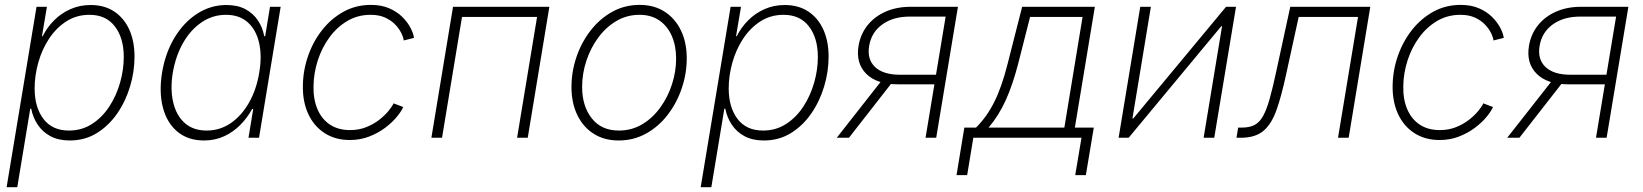

<svg xmlns="http://www.w3.org/2000/svg" viewBox="-20 -569 6787 793"><path d="M7.3 204.1 130.9 -541H173.8L153.3 -419.4H156.2Q174.3 -455.6 203.4 -484.9Q232.4 -514.2 270.8 -531.2Q309.1 -548.3 354.5 -548.3Q411.1 -548.3 451.7 -521.5Q492.2 -494.6 513.9 -446.8Q535.6 -398.9 535.6 -335Q535.6 -273.4 517.3 -212.2Q499 -150.9 464.1 -100.3Q429.2 -49.8 379.9 -19.3Q330.6 11.2 268.1 11.2Q221.2 11.2 188.2 -6.6Q155.3 -24.4 135.5 -54.4Q115.7 -84.5 108.9 -120.1H105L51.3 204.1ZM264.6 -29.8Q317.9 -29.8 359.9 -56.9Q401.9 -84 431.2 -128.7Q460.4 -173.3 475.8 -227.1Q491.2 -280.8 491.2 -334Q491.2 -411.6 454.6 -459.7Q418 -507.8 349.6 -507.8Q295.9 -507.8 253.9 -480.7Q211.9 -453.6 182.6 -409.2Q153.3 -364.7 138.2 -310.8Q123 -256.8 123 -203.6Q123 -126 159.4 -77.9Q195.8 -29.8 264.6 -29.8Z M822.3 11.2Q756.8 11.2 713.4 -24.7Q669.9 -60.5 653.1 -123.8Q636.2 -187 649.4 -269.5Q663.1 -351.1 701.2 -414.1Q739.3 -477.1 794.7 -512.7Q850.1 -548.3 915 -548.3Q961.4 -548.3 993.7 -531Q1025.9 -513.7 1045.4 -484.4Q1064.9 -455.1 1071.3 -419.4H1075.2L1095.2 -541H1139.2L1049.8 0H1006.3L1025.9 -119.1H1021.5Q1002.4 -83.5 973.1 -53.7Q943.8 -23.9 906 -6.3Q868.2 11.2 822.3 11.2ZM833.5 -29.8Q888.7 -29.8 933.6 -60.8Q978.5 -91.8 1009 -146Q1039.6 -200.2 1050.8 -269.5Q1062.5 -338.9 1050 -392.6Q1037.6 -446.3 1002.9 -477.1Q968.3 -507.8 913.1 -507.8Q857.9 -507.8 812.3 -476.6Q766.6 -445.3 736.1 -391.6Q705.6 -337.9 693.8 -269.5Q682.6 -201.2 695.3 -146.7Q708 -92.3 742.9 -61Q777.8 -29.8 833.5 -29.8Z M1424.8 9.3Q1364.7 9.3 1320.6 -19.3Q1276.4 -47.9 1252.9 -98.9Q1229.5 -149.9 1231 -216.8Q1231.9 -279.3 1252.7 -338.6Q1273.4 -397.9 1310.8 -445.3Q1348.1 -492.7 1399.2 -520.8Q1450.2 -548.8 1511.7 -548.8Q1555.2 -548.8 1587.6 -534.7Q1620.1 -520.5 1641.8 -498.8Q1663.6 -477.1 1675.5 -453.9Q1687.5 -430.7 1689.9 -412.6L1647.5 -401.9Q1646 -415 1637.2 -432.9Q1628.4 -450.7 1612.1 -467.8Q1595.7 -484.9 1570.8 -496.3Q1545.9 -507.8 1510.7 -507.8Q1457.5 -507.8 1414.6 -482.4Q1371.6 -457 1340.6 -414.6Q1309.6 -372.1 1292.7 -320.1Q1275.9 -268.1 1274.9 -214.8Q1273.4 -160.6 1290.8 -119.1Q1308.1 -77.6 1342.3 -54.7Q1376.5 -31.7 1425.8 -31.7Q1461.9 -31.7 1492.2 -43.7Q1522.5 -55.7 1545.7 -73.7Q1568.8 -91.8 1584.2 -110.4Q1599.6 -128.9 1605.5 -142.1L1645.5 -127Q1637.2 -108.4 1617.9 -85.2Q1598.6 -62 1569.8 -40.5Q1541 -19 1504.4 -4.9Q1467.8 9.3 1424.8 9.3Z M2249 -541 2159.7 0H2115.7L2198.2 -499H1888.2L1805.7 0H1761.7L1851.1 -541Z M2535.2 11.2Q2475.6 11.2 2431.9 -16.6Q2388.2 -44.4 2364.3 -94.2Q2340.3 -144 2340.3 -209.5Q2340.3 -272.5 2360.6 -332.8Q2380.9 -393.1 2418.5 -441.9Q2456.1 -490.7 2507.8 -519.8Q2559.6 -548.8 2622.1 -548.8Q2681.6 -548.8 2725.1 -520.8Q2768.6 -492.7 2792.5 -443.1Q2816.4 -393.6 2816.4 -328.1Q2816.4 -265.1 2795.9 -204.6Q2775.4 -144 2738 -95.2Q2700.7 -46.4 2648.9 -17.6Q2597.2 11.2 2535.2 11.2ZM2536.1 -29.8Q2589.4 -29.8 2632.8 -55.9Q2676.3 -82 2707.5 -125.5Q2738.8 -168.9 2755.6 -221.4Q2772.5 -273.9 2772.5 -327.1Q2772.5 -379.9 2754.6 -420.7Q2736.8 -461.4 2703.1 -484.6Q2669.4 -507.8 2621.1 -507.8Q2569.3 -507.8 2526.1 -482.4Q2482.9 -457 2451.2 -414.1Q2419.4 -371.1 2401.9 -318.1Q2384.3 -265.1 2384.3 -210Q2384.3 -130.9 2424.1 -80.3Q2463.9 -29.8 2536.1 -29.8Z M2874 204.1 2997.6 -541H3040.5L3020 -419.4H3022.9Q3041 -455.6 3070.1 -484.9Q3099.1 -514.2 3137.5 -531.2Q3175.8 -548.3 3221.2 -548.3Q3277.8 -548.3 3318.4 -521.5Q3358.9 -494.6 3380.6 -446.8Q3402.3 -398.9 3402.3 -335Q3402.3 -273.4 3384 -212.2Q3365.7 -150.9 3330.8 -100.3Q3295.9 -49.8 3246.6 -19.3Q3197.3 11.2 3134.8 11.2Q3087.9 11.2 3054.9 -6.6Q3022 -24.4 3002.2 -54.4Q2982.4 -84.5 2975.6 -120.1H2971.7L2918 204.1ZM3131.3 -29.8Q3184.6 -29.8 3226.6 -56.9Q3268.6 -84 3297.9 -128.7Q3327.1 -173.3 3342.5 -227.1Q3357.9 -280.8 3357.9 -334Q3357.9 -411.6 3321.3 -459.7Q3284.7 -507.8 3216.3 -507.8Q3162.6 -507.8 3120.6 -480.7Q3078.6 -453.6 3049.3 -409.2Q3020 -364.7 3004.9 -310.8Q2989.7 -256.8 2989.7 -203.6Q2989.7 -126 3026.1 -77.9Q3062.5 -29.8 3131.3 -29.8Z M3846.7 0H3802.7L3885.7 -500.5H3737.8Q3668.9 -500.5 3624 -468Q3579.1 -435.5 3569.8 -379.4Q3560.5 -324.2 3594.2 -292.2Q3627.9 -260.3 3697.3 -260.3H3865.2L3858.9 -220.7H3689Q3601.1 -220.7 3557.6 -264.4Q3514.2 -308.1 3525.9 -379.4Q3534.2 -428.2 3563 -464.4Q3591.8 -500.5 3637.5 -520.8Q3683.1 -541 3741.7 -541H3936.5ZM3486.3 0H3436L3628.4 -245.1H3677.7Z M3930.7 154.3 3962.9 -42H4011.2Q4033.2 -64 4051.8 -89.8Q4070.3 -115.7 4086.2 -147.2Q4102.1 -178.7 4115.7 -217.8Q4129.4 -256.8 4141.6 -305.2L4201.7 -541H4502L4419.4 -42H4497.6L4464.8 154.3H4420.9L4446.8 0H4000L3974.6 154.3ZM4063 -42H4376L4451.2 -499H4234.4L4185.1 -305.2Q4162.6 -218.3 4133.8 -154.8Q4105 -91.3 4063 -42Z M4995.1 0H4951.2L5027.3 -460.4H5023.9L4641.6 0H4600.1L4689.5 -541H4733.4L4657.2 -79.6H4660.6L5043.9 -541H5085Z M5086.9 0 5093.8 -42H5108.4Q5140.6 -42 5161.4 -52.7Q5182.1 -63.5 5196.8 -89.8Q5211.4 -116.2 5224.1 -161.4Q5236.8 -206.5 5251.5 -275.4L5309.1 -541H5639.6L5550.3 0H5506.3L5588.9 -499H5343.8L5292.5 -264.2Q5272.9 -172.9 5252.2 -114.5Q5231.4 -56.2 5197.8 -28.1Q5164.1 0 5104.5 0Z M5925.8 9.3Q5865.7 9.3 5821.5 -19.3Q5777.3 -47.9 5753.9 -98.9Q5730.5 -149.9 5731.9 -216.8Q5732.9 -279.3 5753.7 -338.6Q5774.4 -397.9 5811.8 -445.3Q5849.1 -492.7 5900.1 -520.8Q5951.2 -548.8 6012.7 -548.8Q6056.2 -548.8 6088.6 -534.7Q6121.1 -520.5 6142.8 -498.8Q6164.6 -477.1 6176.5 -453.9Q6188.5 -430.7 6190.9 -412.6L6148.4 -401.9Q6147 -415 6138.2 -432.9Q6129.4 -450.7 6113 -467.8Q6096.7 -484.9 6071.8 -496.3Q6046.9 -507.8 6011.7 -507.8Q5958.5 -507.8 5915.5 -482.4Q5872.6 -457 5841.6 -414.6Q5810.5 -372.1 5793.7 -320.1Q5776.9 -268.1 5775.9 -214.8Q5774.4 -160.6 5791.7 -119.1Q5809.1 -77.6 5843.3 -54.7Q5877.4 -31.7 5926.8 -31.7Q5962.9 -31.7 5993.2 -43.7Q6023.4 -55.7 6046.6 -73.7Q6069.8 -91.8 6085.2 -110.4Q6100.6 -128.9 6106.4 -142.1L6146.5 -127Q6138.2 -108.4 6118.9 -85.2Q6099.6 -62 6070.8 -40.5Q6042 -19 6005.4 -4.9Q5968.8 9.3 5925.8 9.3Z M6615.7 0H6571.8L6654.8 -500.5H6506.8Q6438 -500.5 6393.1 -468Q6348.1 -435.5 6338.9 -379.4Q6329.6 -324.2 6363.3 -292.2Q6397 -260.3 6466.3 -260.3H6634.3L6627.9 -220.7H6458Q6370.1 -220.7 6326.7 -264.4Q6283.2 -308.1 6294.9 -379.4Q6303.2 -428.2 6332 -464.4Q6360.8 -500.5 6406.5 -520.8Q6452.1 -541 6510.7 -541H6705.6ZM6255.4 0H6205.1L6397.5 -245.1H6446.8Z"/></svg>

Font: Inter 17pt ExtraLight
Style: Italic
Weight: 250
Italic angle: -9.3988°
Version: Version 4.001;git-66647c0bb